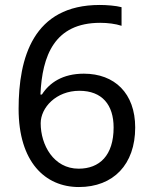

<svg xmlns="http://www.w3.org/2000/svg" viewBox="-20 -744 612 774"><path d="M55 -305C55 -91 162 10 298 10C437 10 525 -81 525 -230C525 -368 442 -447 318 -447C232 -447 179 -410 149 -363H143C150 -519 199 -652 384 -652C414 -652 446 -648 470 -640V-715C448 -721 410 -724 382 -724C113 -724 55 -510 55 -305ZM297 -64C196 -64 144 -160 144 -247C144 -310 206 -378 300 -378C392 -378 438 -321 438 -230C438 -117 381 -64 297 -64Z"/></svg>

Font: Noto Sans Miao
Style: Regular
Weight: 400
Designer: Monotype Design Team
Foundry: Monotype Imaging Inc.
Version: Version 2.003